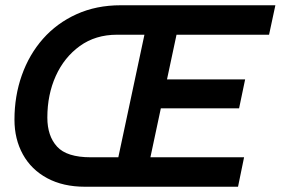

<svg xmlns="http://www.w3.org/2000/svg" viewBox="-20 -710 1067 730"><path d="M303 0Q220 0 159.5 -32.5Q99 -65 67 -123Q35 -181 35 -255Q35 -345 63 -424Q91 -503 143.5 -562.5Q196 -622 271 -656Q346 -690 439 -690H619L595 -578H425Q343 -578 283.5 -535Q224 -492 192 -421Q160 -350 160 -263Q160 -193 197 -152.5Q234 -112 325 -112H496L472 0ZM462 0 486 -112H908L885 0ZM406 0 553 -690H675L528 0ZM526 -298 549 -408H912L889 -298ZM585 -578 609 -690H1027L1003 -578Z"/></svg>

Font: Radio Canada Big Medium
Style: Italic
Weight: 500
Italic angle: -12°
Designer: Étienne Aubert Bonn
Foundry: Coppers and Brasses
Version: Version 1.001